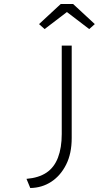

<svg xmlns="http://www.w3.org/2000/svg" viewBox="-20 -749 562 964"><path d="M132 195 113 149Q174 144 213 118Q252 92 271 42.5Q290 -7 290 -76V-520H340V-56Q340 22 312 77.5Q284 133 237.5 163.5Q191 194 132 195ZM204 -603 176 -628 285 -729H347L456 -628L428 -603L301 -700H331Z"/></svg>

Font: Lexend Tera ExtraLight
Style: Regular
Weight: 250
Designer: Bonnie Shaver-Troup, Thomas Jockin
Foundry: Lexend
Version: Version 1.007